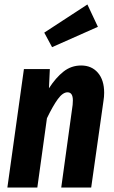

<svg xmlns="http://www.w3.org/2000/svg" viewBox="-20 -839 511 859"><path d="M446 -424Q446 -406 443 -388L388 0H254L305 -370Q306 -377 306 -390Q306 -426 282 -426Q261 -426 239 -396Q217 -366 190 -310L147 0H13L87 -530H203L199 -444Q230 -492 264.5 -519Q299 -546 343 -546Q390 -546 418 -513.5Q446 -481 446 -424ZM371 -819 418 -719 213 -628 178 -693Z"/></svg>

Font: Fira Sans Extra Condensed SemiBold
Style: Italic
Weight: 600
Width: 3
Italic angle: -8°
Designer: Carrois Corporate & Edenspiekermann AG
Foundry: Carrois Corporate GbR & Edenspiekermann AG
Version: Version 4.203